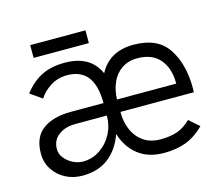

<svg xmlns="http://www.w3.org/2000/svg" viewBox="-95 -774 1045 908"><g transform="rotate(-15 427.0 -320.0)"><path d="M393.5 -588H123V-650.5H393.5ZM203.5 10Q158.5 10 121.2 -9.2Q84 -28.5 61.5 -63Q39 -97.5 39 -141.5Q39 -222 89.5 -259Q140 -296 227 -296H387Q387 -468 254.5 -468Q209.5 -468 173.5 -445.8Q137.5 -423.5 116.5 -390.5L59 -431Q98 -481 145 -504.5Q192 -528 258 -528Q384 -528 426.5 -431.5Q476 -526 595 -526Q712 -526 762.8 -449.8Q813.5 -373.5 813.5 -254L812.5 -235H453.5Q453.5 -184.5 470 -147.5Q487 -107.5 521 -84Q555 -60.5 603.5 -60.5Q653 -60.5 687 -72.8Q721 -85 752.5 -115.5L801.5 -72Q760 -30.5 713 -12.2Q666 6 604.5 6Q527 6 477.2 -33Q427.5 -72 407 -139.5Q381.5 -68 330.8 -29Q280 10 203.5 10ZM743 -296V-299Q743 -371.5 705.5 -415.5Q668 -459.5 595.5 -459.5Q551.5 -459.5 519.2 -437.8Q487 -416 470.8 -379Q454.5 -342 453 -296ZM222.5 -54Q269 -54 307.2 -80.2Q345.5 -106.5 367 -148.5Q387 -188 387 -235H233Q183 -235 150.2 -210.5Q117.5 -186 117.5 -142Q117.5 -118 134 -97.8Q150.5 -77.5 174.5 -65.8Q198.5 -54 222.5 -54Z"/></g></svg>

Font: Acari Sans
Style: Regular
Weight: 400
Designer: Alfredo Marco Pradil and Stefan Peev (font) & Cristiano Sobral (main changes)
Foundry: Alfredo Marco Pradil and Stefan Peev (font) & Cristiano Sobral (main changes)
Version: Version 1.063; ttfautohint (v1.8.3)